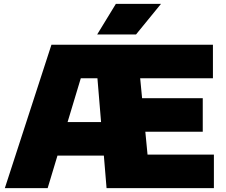

<svg xmlns="http://www.w3.org/2000/svg" viewBox="-20 -971 1164 991"><path d="M5 0 245.5 -740H572V-567H397L226 0ZM218.5 -168 268.5 -341H567.5V-168ZM530 0 468.5 -740H1079V-567H703.5L741.5 -173H1084V0ZM600.5 -291V-464H1026.5V-291ZM481.5 -793 578 -951H811L682 -793Z"/></svg>

Font: Encode Sans SC SemiExpanded Black
Style: Regular
Weight: 900
Width: 6
Designer: Multiple Designers
Foundry: Impallari Type
Version: Version 3.002